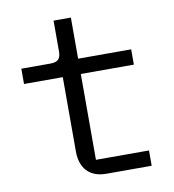

<svg xmlns="http://www.w3.org/2000/svg" viewBox="-79 -768 758 838"><g transform="rotate(-10 300.0 -349.0)"><path d="M324.9 0H525.9V-67.8H290.8V-448.2H525.9V-516H290.8V-698.2H214.1V-562.9C214.1 -528.1 201 -516 166.9 -516H39.1V-448.2H210.9V-117.9C210.9 -49 247.2 0 324.9 0Z"/></g></svg>

Font: Margiela Mono
Style: Regular
Weight: 400
Designer: Mike Abbink, Paul van der Laan, Pieter van Rosmalen
Foundry: Bold Monday
Version: Version 2.003 2021